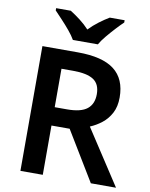

<svg xmlns="http://www.w3.org/2000/svg" viewBox="-100 -1010 845 1082"><g transform="rotate(10 323.0 -469.0)"><path d="M296 -714Q437 -714 504.5 -662Q572 -610 572 -504Q572 -452 552.5 -415Q533 -378 502 -353.5Q471 -329 435 -314L640 0H496L325 -282H221V0H93V-714ZM288 -607H221V-387H292Q371 -387 406.5 -415.5Q442 -444 442 -500Q442 -558 404.5 -582.5Q367 -607 288 -607ZM256 -778Q243 -801 220.5 -828Q198 -855 174 -880.5Q150 -906 132 -925V-938H216Q243 -921 272 -899Q301 -877 326 -850Q352 -877 382 -899.5Q412 -922 439 -938H524V-925Q505 -907 481 -881Q457 -855 434.5 -828Q412 -801 399 -778Z"/></g></svg>

Font: Noto Sans Sinhala UI SemiBold
Style: Regular
Weight: 600
Designer: Jelle Bosma - Monotype Design Team
Foundry: Monotype Imaging Inc.
Version: Version 2.006; ttfautohint (v1.8.4.7-5d5b)